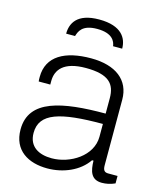

<svg xmlns="http://www.w3.org/2000/svg" viewBox="-111 -804 755 897"><g transform="rotate(15 267.0 -355.5)"><path d="M258 -723C150 -723 125 -668 125 -619H168C175 -641 186 -678 260 -678C335 -678 349 -641 352 -619H396C396 -668 368 -723 258 -723ZM202 12C279 12 355 -20 395 -79H402C403 -29 413 11 466 11C486 11 507 7 529 -3V-39H484C466 -39 458 -47 458 -72V-389C458 -483 388 -538 268 -538C143 -538 58 -493 58 -392C58 -383 58 -376 59 -370H115V-387C115 -441 148 -488 256 -488C368 -488 400 -449 400 -380V-306C191 -306 35 -277 35 -132C35 -30 111 12 202 12ZM210 -39C148 -39 98 -65 98 -132C98 -228 193 -256 400 -256V-194C400 -101 299 -39 210 -39Z"/></g></svg>

Font: Archivo ExtraLight
Style: Regular
Weight: 200
Designer: Hector Gatti
Foundry: Omnibus-Type
Version: Version 2.001